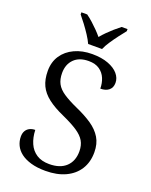

<svg xmlns="http://www.w3.org/2000/svg" viewBox="-170 -1020 879 1120"><g transform="rotate(20 269.0 -460.5)"><path d="M254 10Q202 10 163.8 -1.2Q125.7 -12.3 100.8 -31.3Q76 -50.3 63.8 -75.7Q51.7 -101 51.7 -129.7Q51.7 -150.3 60 -164.7Q68.3 -179 83.3 -186.7Q98.3 -194.3 117.7 -194.3Q119.3 -147.7 135.3 -111.5Q151.3 -75.3 182.7 -55Q214 -34.7 261.3 -34.7Q329 -34.7 365.7 -69.5Q402.3 -104.3 402.3 -164.3Q402.3 -201.7 386.7 -228.5Q371 -255.3 336 -278.5Q301 -301.7 243.3 -327.7Q182 -354.7 143.2 -384.7Q104.3 -414.7 86.3 -452.7Q68.3 -490.7 68.3 -543.3Q68.3 -598.7 95.3 -639Q122.3 -679.3 170.3 -701.7Q218.3 -724 279.7 -724Q338 -724 379.3 -708.3Q420.7 -692.7 442.2 -667.3Q463.7 -642 463.7 -612Q463.7 -582.7 444.7 -566.5Q425.7 -550.3 391.7 -550.3Q391.7 -584 379.7 -613.2Q367.7 -642.3 341.7 -660.5Q315.7 -678.7 274 -678.7Q215.7 -678.7 183.3 -646.2Q151 -613.7 151 -560.3Q151 -521.7 165.3 -494.5Q179.7 -467.3 212.8 -445.2Q246 -423 301 -398.3Q358.3 -373 399.7 -344.8Q441 -316.7 463.7 -279.2Q486.3 -241.7 486.3 -188.7Q486.3 -128 458.3 -83.5Q430.3 -39 378.2 -14.5Q326 10 254 10ZM236 -771Q225.7 -794 208.3 -820.5Q191 -847 171.5 -873Q152 -899 136 -918V-931H172Q192 -916.3 210.5 -899.7Q229 -883 246.3 -865.5Q263.7 -848 278.7 -829.7Q293.7 -848 311.2 -865.5Q328.7 -883 347.7 -899.7Q366.7 -916.3 385.7 -931H422.3V-918Q406.7 -899 387 -873Q367.3 -847 349.7 -820.5Q332 -794 322.3 -771Z"/></g></svg>

Font: Noto Serif Hentaigana ExtraLight
Style: Regular
Weight: 200
Designer: Kazuhiro Yamada
Foundry: nipponia
Version: Version 1.000